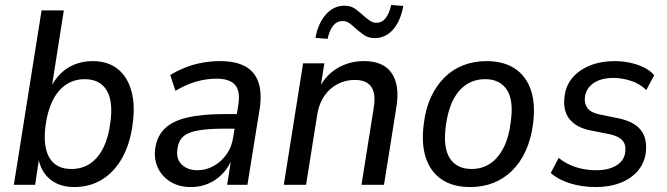

<svg xmlns="http://www.w3.org/2000/svg" viewBox="-20 -747 2694 776"><path d="M280 9Q222 9 184 -21Q146 -51 135 -107H138L122 0H36L148 -705H238L188 -388H182Q200 -425 225.5 -450Q251 -475 284 -487.5Q317 -500 354 -500Q416 -500 455.5 -468.5Q495 -437 511 -379.5Q527 -322 516 -245Q506 -167 474.5 -110Q443 -53 393.5 -22Q344 9 280 9ZM268 -64Q312 -64 344.5 -86Q377 -108 398 -150.5Q419 -193 426 -252Q438 -337 411 -382Q384 -427 322 -427Q280 -427 247 -405Q214 -383 193 -341Q172 -299 164 -239Q153 -154 180 -109Q207 -64 268 -64Z M751 9Q704 9 669.5 -12Q635 -33 618.5 -68Q602 -103 607 -145Q614 -196 645.5 -227Q677 -258 737 -272Q797 -286 889 -286H950L941 -227H890Q823 -227 782 -220Q741 -213 721 -195.5Q701 -178 697 -144Q691 -105 714.5 -82Q738 -59 778 -59Q812 -59 842.5 -75.5Q873 -92 895 -122.5Q917 -153 923 -195L943 -322Q952 -378 930.5 -403.5Q909 -429 854 -429Q815 -429 774 -417.5Q733 -406 689 -380L668 -444Q698 -462 731.5 -475Q765 -488 800 -494Q835 -500 869 -500Q932 -500 970.5 -479Q1009 -458 1024 -416Q1039 -374 1030 -310L980 0H898L915 -107H919Q904 -70 878 -43.5Q852 -17 820 -4Q788 9 751 9Z M1127 0 1205 -491H1291L1275 -391H1270Q1297 -444 1344.5 -472Q1392 -500 1451 -500Q1502 -500 1534 -479.5Q1566 -459 1579 -417.5Q1592 -376 1582 -314L1532 0H1441L1490 -308Q1497 -349 1490.5 -374Q1484 -399 1465 -411.5Q1446 -424 1414 -424Q1376 -424 1344 -407Q1312 -390 1291 -359.5Q1270 -329 1263 -289L1217 0ZM1304 -590 1255 -594Q1266 -654 1297.5 -689Q1329 -724 1372 -724Q1399 -724 1417.5 -710Q1436 -696 1451 -682Q1464 -671 1475.5 -663Q1487 -655 1501 -655Q1524 -655 1538.5 -673.5Q1553 -692 1561 -727L1610 -723Q1599 -662 1568.5 -627.5Q1538 -593 1495 -593Q1468 -593 1449.5 -606.5Q1431 -620 1415 -634Q1403 -646 1391 -654Q1379 -662 1365 -662Q1342 -662 1327 -644Q1312 -626 1304 -590Z M1881 9Q1811 9 1765.5 -21.5Q1720 -52 1701 -109.5Q1682 -167 1693 -248Q1700 -308 1722 -355Q1744 -402 1777 -434.5Q1810 -467 1853 -483.5Q1896 -500 1946 -500Q2016 -500 2061.5 -469.5Q2107 -439 2126 -382Q2145 -325 2134 -244Q2126 -184 2104.5 -137Q2083 -90 2050 -57.5Q2017 -25 1974.5 -8Q1932 9 1881 9ZM1886 -64Q1928 -64 1960.5 -85.5Q1993 -107 2015 -149.5Q2037 -192 2044 -253Q2057 -340 2029 -383.5Q2001 -427 1941 -427Q1899 -427 1866 -406Q1833 -385 1811.5 -343Q1790 -301 1782 -239Q1770 -151 1798 -107.5Q1826 -64 1886 -64Z M2388 9Q2332 9 2284 -6Q2236 -21 2206 -48L2238 -109Q2260 -91 2285 -80Q2310 -69 2337 -64Q2364 -59 2391 -59Q2440 -59 2471.5 -78.5Q2503 -98 2507 -132Q2511 -162 2496 -179Q2481 -196 2447 -204L2366 -220Q2308 -232 2281 -266.5Q2254 -301 2262 -359Q2267 -401 2293.5 -432.5Q2320 -464 2364 -482Q2408 -500 2465 -500Q2496 -500 2526.5 -493.5Q2557 -487 2582.5 -474.5Q2608 -462 2624 -443L2592 -383Q2567 -408 2531 -420Q2495 -432 2459 -432Q2410 -432 2379.5 -411.5Q2349 -391 2344 -355Q2341 -328 2354.5 -310Q2368 -292 2401 -285L2479 -269Q2542 -256 2569.5 -222Q2597 -188 2590 -129Q2584 -87 2557.5 -56Q2531 -25 2487.5 -8Q2444 9 2388 9Z"/></svg>

Font: Nunito Sans 10pt SemiCondensed Medium
Style: Italic
Weight: 500
Width: 4
Italic angle: -9°
Designer: Vernon Adams
Foundry: Vernon Adams
Version: Version 3.101;gftools[0.9.27]